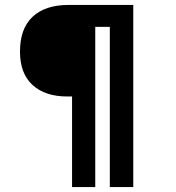

<svg xmlns="http://www.w3.org/2000/svg" viewBox="-20 -638 712 778"><path d="M272 -247H253Q163 -247 112 -293.5Q61 -340 61 -429Q61 -522 112 -570Q163 -618 258 -618H520V120H425V-529H366V120H272Z"/></svg>

Font: Athiti SemiBold
Style: Regular
Weight: 600
Designer: CadsonDemak Team
Foundry: CadsonDemak
Version: Version 1.032